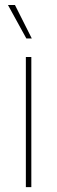

<svg xmlns="http://www.w3.org/2000/svg" viewBox="-20 -770 235 790"><path d="M86.4 0V-535.6H108.9V0ZM88.4 -611.8 12.7 -749.5H41.5L110.8 -611.8Z"/></svg>

Font: Inter 20pt Thin
Style: Regular
Weight: 250
Version: Version 4.001;git-66647c0bb